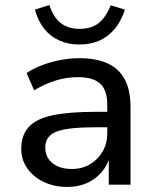

<svg xmlns="http://www.w3.org/2000/svg" viewBox="-20 -730 620 759"><path d="M246 9Q194 9 152.5 -11Q111 -31 87.5 -65Q64 -99 64 -141Q64 -196 94 -228.5Q124 -261 189 -274.5Q254 -288 360 -288H419V-227H363Q307 -227 267.5 -223Q228 -219 204.5 -210Q181 -201 170 -185.5Q159 -170 159 -147Q159 -108 187.5 -85Q216 -62 264 -62Q304 -62 335.5 -80.5Q367 -99 385.5 -131Q404 -163 404 -202V-316Q404 -374 376 -399.5Q348 -425 288 -425Q245 -425 202.5 -412.5Q160 -400 115 -373L85 -441Q113 -460 148 -473Q183 -486 220.5 -493Q258 -500 294 -500Q360 -500 405 -479.5Q450 -459 473 -416.5Q496 -374 496 -306V0H410V-109H414Q404 -75 380.5 -48Q357 -21 323 -6Q289 9 246 9ZM294 -554Q251 -554 215.5 -569.5Q180 -585 155 -616Q130 -647 118 -692L175 -710Q191 -662 220 -639Q249 -616 295 -616Q340 -616 368.5 -637.5Q397 -659 418 -709L474 -692Q458 -644 431.5 -613.5Q405 -583 370.5 -568.5Q336 -554 294 -554Z"/></svg>

Font: Nunito Sans 10pt Medium
Style: Regular
Weight: 500
Designer: Vernon Adams
Foundry: Vernon Adams
Version: Version 3.101;gftools[0.9.27]